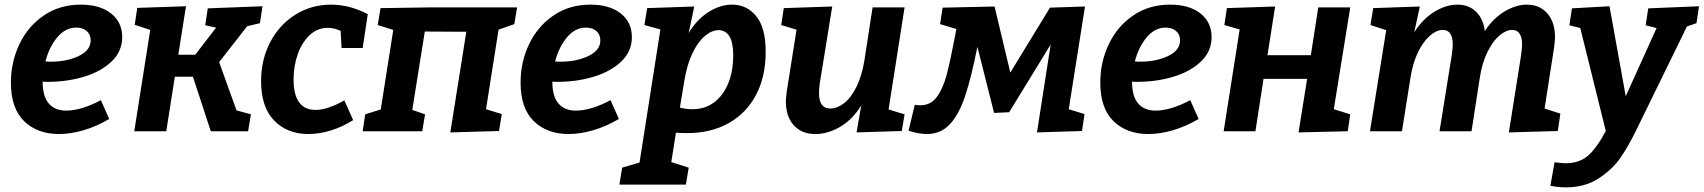

<svg xmlns="http://www.w3.org/2000/svg" viewBox="-20 -566 7347 828"><path d="M164 -214V-213Q164 -150 190.5 -119.5Q217 -89 265 -89Q330 -89 415 -134L451 -53Q397 -21 341 -4.5Q285 12 234 12Q141 12 84 -43.5Q27 -99 27 -210Q27 -298 63.5 -375Q100 -452 168.5 -499Q237 -546 328 -546Q411 -546 459 -508Q507 -470 507 -406Q507 -345 462 -301.5Q417 -258 343.5 -235.5Q270 -213 185 -213Q170 -213 164 -214ZM176 -301Q184 -300 200 -300Q268 -300 319.5 -324.5Q371 -349 371 -392Q371 -417 354 -432Q337 -447 309 -447Q262 -447 227 -405Q192 -363 176 -301Z M1101 -466 1046 -453 925 -298 1000 -90 1062 -73 1050 0H889L812 -235H734L697 0H559L628 -437L561 -459L572 -532L782 -539L749 -330H822L912 -447L865 -457L876 -530L1112 -539Z M1246 -224Q1246 -92 1341 -92Q1392 -92 1465 -133L1503 -48Q1455 -18 1405.5 -3Q1356 12 1310 12Q1219 12 1162.5 -46Q1106 -104 1106 -216Q1106 -310 1146 -385.5Q1186 -461 1255 -503.5Q1324 -546 1407 -546Q1488 -546 1566 -505L1544 -359H1453L1449 -433Q1420 -446 1393 -446Q1349 -446 1315.5 -414.5Q1282 -383 1264 -332Q1246 -281 1246 -224Z M2210 -534 2198 -462 2130 -438 2076 -95 2144 -74 2132 -1 1922 5 1991 -429 1812 -430 1758 -92 1813 -73 1801 0H1544L1555 -73L1622 -94L1676 -437L1609 -458L1621 -531L1827 -534Z M2362 -214V-213Q2362 -150 2388.5 -119.5Q2415 -89 2463 -89Q2528 -89 2613 -134L2649 -53Q2595 -21 2539 -4.5Q2483 12 2432 12Q2339 12 2282 -43.5Q2225 -99 2225 -210Q2225 -298 2261.5 -375Q2298 -452 2366.5 -499Q2435 -546 2526 -546Q2609 -546 2657 -508Q2705 -470 2705 -406Q2705 -345 2660 -301.5Q2615 -258 2541.5 -235.5Q2468 -213 2383 -213Q2368 -213 2362 -214ZM2374 -301Q2382 -300 2398 -300Q2466 -300 2517.5 -324.5Q2569 -349 2569 -392Q2569 -417 2552 -432Q2535 -447 2507 -447Q2460 -447 2425 -405Q2390 -363 2374 -301Z M2944 8Q2912 8 2895 6L2875 133L2950 157L2938 230H2651L2663 157L2738 135L2828 -439L2759 -458L2771 -531L2974 -538L2950 -424Q2986 -483 3036 -514.5Q3086 -546 3137 -546Q3201 -546 3241.5 -496Q3282 -446 3282 -342Q3282 -235 3240 -156Q3198 -77 3121.5 -34.5Q3045 8 2944 8ZM2932 -222 2912 -102Q2939 -95 2966 -95Q3020 -95 3059.5 -124.5Q3099 -154 3120.5 -206.5Q3142 -259 3142 -327Q3142 -383 3125.5 -409.5Q3109 -436 3079 -436Q3050 -436 3020 -411Q2990 -386 2966.5 -337Q2943 -288 2932 -222Z M3881 -534 3812 -94 3881 -73 3869 -1 3674 5 3694 -111Q3656 -50 3603 -19Q3550 12 3496 12Q3437 12 3403 -26Q3369 -64 3369 -129Q3369 -142 3373 -172L3415 -438L3349 -458L3360 -531L3569 -538L3515 -205Q3512 -184 3512 -165Q3512 -98 3560 -98Q3590 -98 3620 -121Q3650 -144 3673.5 -191.5Q3697 -239 3708 -307L3743 -534Z M4659 -538 4589 -95 4657 -74 4646 -1 4452 5 4511 -374 4332 -82 4267 -79 4195 -364Q4169 -233 4142.5 -153Q4116 -73 4076.5 -30.5Q4037 12 3977 12Q3943 12 3898 -2L3925 -114Q3941 -112 3949 -112Q3994 -112 4020.5 -148.5Q4047 -185 4062.5 -243.5Q4078 -302 4100 -417L4104 -441L4034 -462L4045 -533L4269 -538L4337 -253L4508 -533Z M4862 -214V-213Q4862 -150 4888.5 -119.5Q4915 -89 4963 -89Q5028 -89 5113 -134L5149 -53Q5095 -21 5039 -4.5Q4983 12 4932 12Q4839 12 4782 -43.5Q4725 -99 4725 -210Q4725 -298 4761.5 -375Q4798 -452 4866.5 -499Q4935 -546 5026 -546Q5109 -546 5157 -508Q5205 -470 5205 -406Q5205 -345 5160 -301.5Q5115 -258 5041.5 -235.5Q4968 -213 4883 -213Q4868 -213 4862 -214ZM4874 -301Q4882 -300 4898 -300Q4966 -300 5017.5 -324.5Q5069 -349 5069 -392Q5069 -417 5052 -432Q5035 -447 5007 -447Q4960 -447 4925 -405Q4890 -363 4874 -301Z M5665 -534H5803L5732 -95L5803 -73L5792 0L5580 5L5617 -226H5429L5394 0H5257L5326 -439L5260 -458L5271 -531L5479 -538L5446 -328H5633Z M6641 -98 6709 -76 6698 -1 6487 5 6540 -330Q6544 -362 6544 -373Q6544 -437 6501 -437Q6475 -437 6446.5 -413Q6418 -389 6394.5 -341.5Q6371 -294 6361 -227L6326 0H6188L6241 -330Q6245 -362 6245 -373Q6245 -437 6202 -437Q6176 -437 6147.5 -413Q6119 -389 6095.5 -341.5Q6072 -294 6062 -227L6026 0H5888L5958 -436L5890 -458L5902 -531L6103 -538L6079 -427Q6117 -486 6167 -516Q6217 -546 6265 -546Q6314 -546 6345.5 -515.5Q6377 -485 6383 -432Q6420 -488 6469 -517Q6518 -546 6565 -546Q6620 -546 6653 -508Q6686 -470 6686 -405Q6686 -391 6682 -361Z M7307 -539 7296 -466 7255 -452 7035 -2Q7002 65 6968.5 114Q6935 163 6875.5 202.5Q6816 242 6733 242Q6698 242 6666 235L6684 134Q6720 138 6732 138Q6790 138 6827.5 106Q6865 74 6905 -1L6795 -445L6748 -457L6759 -530L6921 -539L6991 -151L7124 -445L7077 -457L7088 -530Z"/></svg>

Font: Bitter Pro
Style: Bold Italic
Weight: 700
Italic angle: -9°
Designer: Sol Matas, and Bitter project Authors
Foundry: Sol Matas
Version: Version 1.010